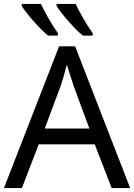

<svg xmlns="http://www.w3.org/2000/svg" viewBox="-20 -951 679 971"><path d="M544.9 0 459 -221.2H175.8L90.8 0H0L278.8 -716.8H359.9L638.2 0ZM432.1 -300.8 352.1 -517.1 317.9 -624Q303.2 -565.4 287.1 -517.1L206.1 -300.8ZM448.7 -771H398.9Q369.6 -794.4 326.7 -843Q283.7 -891.6 266.1 -920.9V-931.2H362.8Q376.5 -901.4 400.6 -858.9Q424.8 -816.4 448.7 -783.2ZM272.9 -771H223.1Q191.4 -796.4 148.7 -845.2Q106 -894 89.8 -920.9V-931.2H187Q200.7 -901.4 224.9 -858.9Q249 -816.4 272.9 -783.2Z"/></svg>

Font: Noto Sans Southeast Asian
Style: Regular
Weight: 400
Designer: Monotype Design Team
Foundry: Monotype Imaging Inc.
Version: Version 1.06 uh; ttfautohint (v1.4.1)